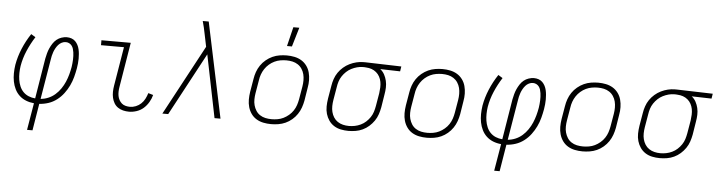

<svg xmlns="http://www.w3.org/2000/svg" viewBox="-53 -1003 5514 1474"><g transform="rotate(5 2703.5 -266.5)"><path d="M187 215 222 7Q189 4 160 -7.5Q131 -19 109 -39.5Q87 -60 73.5 -87.5Q60 -115 54 -146Q48 -177 48.5 -209.5Q49 -242 54 -275Q65 -338 91 -400.5Q117 -463 155 -520L189 -499Q155 -446 130 -387.5Q105 -329 95 -269Q91 -242 90.5 -215Q90 -188 94 -162.5Q98 -137 108 -113Q118 -89 135.5 -71Q153 -53 177 -43Q201 -33 228 -31L279 -343Q283 -363 288.5 -383.5Q294 -404 302.5 -423Q311 -442 323 -460.5Q335 -479 351.5 -492.5Q368 -506 389 -513Q410 -520 430 -520Q449 -520 466 -514Q483 -508 495 -496Q507 -484 515 -468.5Q523 -453 527 -435.5Q531 -418 532.5 -400Q534 -382 534 -363.5Q534 -345 532 -326.5Q530 -308 527 -289Q521 -255 512 -221Q503 -187 487.5 -154.5Q472 -122 449.5 -92Q427 -62 397.5 -39.5Q368 -17 333.5 -5.5Q299 6 263 8L229 215ZM270 -31Q299 -33 328 -45Q357 -57 381 -78Q405 -99 423 -125.5Q441 -152 453 -180Q465 -208 473 -237.5Q481 -267 486 -296Q488 -310 489.5 -324.5Q491 -339 491.5 -353Q492 -367 491.5 -381Q491 -395 489 -409Q487 -423 483 -436Q479 -449 471 -459.5Q463 -470 451 -476Q439 -482 425 -482Q409 -482 394 -474.5Q379 -467 368 -454.5Q357 -442 349 -427.5Q341 -413 335.5 -398Q330 -383 326.5 -367.5Q323 -352 321 -337Z M954 8Q931 8 908.5 2.5Q886 -3 868 -15.5Q850 -28 839 -47Q828 -66 823 -88Q818 -110 818.5 -133.5Q819 -157 823 -181L873 -482H696V-520H922L865 -174Q862 -157 861.5 -139.5Q861 -122 864 -105.5Q867 -89 875 -74.5Q883 -60 895 -49.5Q907 -39 924 -34.5Q941 -30 958 -30Q981 -30 1003.5 -39Q1026 -48 1043.5 -64.5Q1061 -81 1072 -102.5Q1083 -124 1090 -147L1128 -136Q1121 -108 1105 -80.5Q1089 -53 1066 -32.5Q1043 -12 1013 -2Q983 8 954 8Z M1613 0 1515 -483 1256 0H1211L1501 -540L1481 -637Q1476 -662 1470.5 -686.5Q1465 -711 1458 -735H1504L1659 0Z M2049 8Q2018 8 1989 2Q1960 -4 1936 -18.5Q1912 -33 1895.5 -56Q1879 -79 1871 -107Q1863 -135 1863 -165Q1863 -195 1868 -226L1885 -326Q1889 -353 1898.5 -380Q1908 -407 1924.5 -431.5Q1941 -456 1964.5 -475.5Q1988 -495 2014.5 -507Q2041 -519 2069 -523.5Q2097 -528 2124 -528Q2155 -528 2184 -522Q2213 -516 2237 -501.5Q2261 -487 2278 -464Q2295 -441 2302.5 -413Q2310 -385 2310.5 -355Q2311 -325 2305 -294L2289 -194Q2284 -167 2274.5 -140Q2265 -113 2248.5 -88.5Q2232 -64 2209 -44.5Q2186 -25 2159.5 -13Q2133 -1 2104.5 3.5Q2076 8 2049 8ZM2050 -30Q2072 -30 2095.5 -34Q2119 -38 2140.5 -48.5Q2162 -59 2181.5 -75.5Q2201 -92 2214.5 -112.5Q2228 -133 2235.5 -155.5Q2243 -178 2247 -201L2264 -301Q2268 -325 2268 -349Q2268 -373 2262.5 -395Q2257 -417 2244.5 -436Q2232 -455 2213 -467.5Q2194 -480 2171.5 -485Q2149 -490 2124 -490Q2102 -490 2078.5 -486Q2055 -482 2033 -471.5Q2011 -461 1992 -444.5Q1973 -428 1959.5 -407.5Q1946 -387 1938 -364.5Q1930 -342 1927 -319L1910 -219Q1906 -195 1905.5 -171Q1905 -147 1911 -125Q1917 -103 1929 -84Q1941 -65 1960 -52.5Q1979 -40 2002 -35Q2025 -30 2050 -30ZM2119 -600 2155 -748H2201L2157 -600Z M2645 8Q2615 8 2586 2Q2557 -4 2533.5 -19Q2510 -34 2494 -57Q2478 -80 2470 -107.5Q2462 -135 2462.5 -165Q2463 -195 2468 -226L2485 -326Q2489 -352 2498 -378.5Q2507 -405 2523 -428.5Q2539 -452 2561 -471Q2583 -490 2608.5 -502.5Q2634 -515 2661 -521.5Q2688 -528 2714 -528H2731L3007 -520L3001 -482L2848 -486Q2868 -470 2880 -448Q2892 -426 2898 -400.5Q2904 -375 2903 -348Q2902 -321 2897 -294L2881 -194Q2876 -167 2867 -140Q2858 -113 2841.5 -89Q2825 -65 2803 -45.5Q2781 -26 2754.5 -13.5Q2728 -1 2700 3.5Q2672 8 2645 8ZM2646 -30Q2668 -30 2691 -34.5Q2714 -39 2736 -49.5Q2758 -60 2776 -76.5Q2794 -93 2807.5 -113Q2821 -133 2828 -155.5Q2835 -178 2839 -201L2856 -301Q2859 -323 2860 -345.5Q2861 -368 2857 -389Q2853 -410 2843 -428.5Q2833 -447 2817 -460.5Q2801 -474 2781 -481Q2761 -488 2738 -489L2725 -490H2713Q2691 -490 2669 -484Q2647 -478 2626 -467.5Q2605 -457 2587.5 -440.5Q2570 -424 2557 -404.5Q2544 -385 2537 -363Q2530 -341 2527 -319L2510 -219Q2506 -195 2505.5 -171.5Q2505 -148 2510.5 -126Q2516 -104 2528 -85Q2540 -66 2558.5 -53.5Q2577 -41 2599.5 -35.5Q2622 -30 2646 -30Z M3249 8Q3218 8 3189 2Q3160 -4 3136 -18.5Q3112 -33 3095.5 -56Q3079 -79 3071 -107Q3063 -135 3063 -165Q3063 -195 3068 -226L3085 -326Q3089 -353 3098.5 -380Q3108 -407 3124.5 -431.5Q3141 -456 3164.5 -475.5Q3188 -495 3214.5 -507Q3241 -519 3269 -523.5Q3297 -528 3324 -528Q3355 -528 3384 -522Q3413 -516 3437 -501.5Q3461 -487 3478 -464Q3495 -441 3502.5 -413Q3510 -385 3510.5 -355Q3511 -325 3505 -294L3489 -194Q3484 -167 3474.5 -140Q3465 -113 3448.5 -88.5Q3432 -64 3409 -44.5Q3386 -25 3359.5 -13Q3333 -1 3304.5 3.5Q3276 8 3249 8ZM3250 -30Q3272 -30 3295.5 -34Q3319 -38 3340.5 -48.5Q3362 -59 3381.5 -75.5Q3401 -92 3414.5 -112.5Q3428 -133 3435.5 -155.5Q3443 -178 3447 -201L3464 -301Q3468 -325 3468 -349Q3468 -373 3462.5 -395Q3457 -417 3444.5 -436Q3432 -455 3413 -467.5Q3394 -480 3371.5 -485Q3349 -490 3324 -490Q3302 -490 3278.5 -486Q3255 -482 3233 -471.5Q3211 -461 3192 -444.5Q3173 -428 3159.5 -407.5Q3146 -387 3138 -364.5Q3130 -342 3127 -319L3110 -219Q3106 -195 3105.5 -171Q3105 -147 3111 -125Q3117 -103 3129 -84Q3141 -65 3160 -52.5Q3179 -40 3202 -35Q3225 -30 3250 -30Z M3787 215 3822 7Q3789 4 3760 -7.5Q3731 -19 3709 -39.5Q3687 -60 3673.5 -87.5Q3660 -115 3654 -146Q3648 -177 3648.5 -209.5Q3649 -242 3654 -275Q3665 -338 3691 -400.5Q3717 -463 3755 -520L3789 -499Q3755 -446 3730 -387.5Q3705 -329 3695 -269Q3691 -242 3690.5 -215Q3690 -188 3694 -162.5Q3698 -137 3708 -113Q3718 -89 3735.5 -71Q3753 -53 3777 -43Q3801 -33 3828 -31L3879 -343Q3883 -363 3888.5 -383.5Q3894 -404 3902.5 -423Q3911 -442 3923 -460.5Q3935 -479 3951.5 -492.5Q3968 -506 3989 -513Q4010 -520 4030 -520Q4049 -520 4066 -514Q4083 -508 4095 -496Q4107 -484 4115 -468.5Q4123 -453 4127 -435.5Q4131 -418 4132.5 -400Q4134 -382 4134 -363.5Q4134 -345 4132 -326.5Q4130 -308 4127 -289Q4121 -255 4112 -221Q4103 -187 4087.5 -154.5Q4072 -122 4049.5 -92Q4027 -62 3997.5 -39.5Q3968 -17 3933.5 -5.5Q3899 6 3863 8L3829 215ZM3870 -31Q3899 -33 3928 -45Q3957 -57 3981 -78Q4005 -99 4023 -125.5Q4041 -152 4053 -180Q4065 -208 4073 -237.5Q4081 -267 4086 -296Q4088 -310 4089.5 -324.5Q4091 -339 4091.5 -353Q4092 -367 4091.5 -381Q4091 -395 4089 -409Q4087 -423 4083 -436Q4079 -449 4071 -459.5Q4063 -470 4051 -476Q4039 -482 4025 -482Q4009 -482 3994 -474.5Q3979 -467 3968 -454.5Q3957 -442 3949 -427.5Q3941 -413 3935.5 -398Q3930 -383 3926.5 -367.5Q3923 -352 3921 -337Z M4449 8Q4418 8 4389 2Q4360 -4 4336 -18.5Q4312 -33 4295.5 -56Q4279 -79 4271 -107Q4263 -135 4263 -165Q4263 -195 4268 -226L4285 -326Q4289 -353 4298.5 -380Q4308 -407 4324.5 -431.5Q4341 -456 4364.5 -475.5Q4388 -495 4414.5 -507Q4441 -519 4469 -523.5Q4497 -528 4524 -528Q4555 -528 4584 -522Q4613 -516 4637 -501.5Q4661 -487 4678 -464Q4695 -441 4702.5 -413Q4710 -385 4710.5 -355Q4711 -325 4705 -294L4689 -194Q4684 -167 4674.5 -140Q4665 -113 4648.5 -88.5Q4632 -64 4609 -44.5Q4586 -25 4559.5 -13Q4533 -1 4504.5 3.5Q4476 8 4449 8ZM4450 -30Q4472 -30 4495.5 -34Q4519 -38 4540.5 -48.5Q4562 -59 4581.5 -75.5Q4601 -92 4614.5 -112.5Q4628 -133 4635.5 -155.5Q4643 -178 4647 -201L4664 -301Q4668 -325 4668 -349Q4668 -373 4662.5 -395Q4657 -417 4644.5 -436Q4632 -455 4613 -467.5Q4594 -480 4571.5 -485Q4549 -490 4524 -490Q4502 -490 4478.5 -486Q4455 -482 4433 -471.5Q4411 -461 4392 -444.5Q4373 -428 4359.5 -407.5Q4346 -387 4338 -364.5Q4330 -342 4327 -319L4310 -219Q4306 -195 4305.5 -171Q4305 -147 4311 -125Q4317 -103 4329 -84Q4341 -65 4360 -52.5Q4379 -40 4402 -35Q4425 -30 4450 -30Z M5045 8Q5015 8 4986 2Q4957 -4 4933.5 -19Q4910 -34 4894 -57Q4878 -80 4870 -107.5Q4862 -135 4862.5 -165Q4863 -195 4868 -226L4885 -326Q4889 -352 4898 -378.5Q4907 -405 4923 -428.5Q4939 -452 4961 -471Q4983 -490 5008.5 -502.5Q5034 -515 5061 -521.5Q5088 -528 5114 -528H5131L5407 -520L5401 -482L5248 -486Q5268 -470 5280 -448Q5292 -426 5298 -400.5Q5304 -375 5303 -348Q5302 -321 5297 -294L5281 -194Q5276 -167 5267 -140Q5258 -113 5241.5 -89Q5225 -65 5203 -45.5Q5181 -26 5154.5 -13.5Q5128 -1 5100 3.5Q5072 8 5045 8ZM5046 -30Q5068 -30 5091 -34.5Q5114 -39 5136 -49.5Q5158 -60 5176 -76.5Q5194 -93 5207.5 -113Q5221 -133 5228 -155.5Q5235 -178 5239 -201L5256 -301Q5259 -323 5260 -345.5Q5261 -368 5257 -389Q5253 -410 5243 -428.5Q5233 -447 5217 -460.5Q5201 -474 5181 -481Q5161 -488 5138 -489L5125 -490H5113Q5091 -490 5069 -484Q5047 -478 5026 -467.5Q5005 -457 4987.5 -440.5Q4970 -424 4957 -404.5Q4944 -385 4937 -363Q4930 -341 4927 -319L4910 -219Q4906 -195 4905.5 -171.5Q4905 -148 4910.5 -126Q4916 -104 4928 -85Q4940 -66 4958.5 -53.5Q4977 -41 4999.5 -35.5Q5022 -30 5046 -30Z"/></g></svg>

Font: Iosevka Extralight Extended
Style: Italic
Weight: 200
Width: 7
Italic angle: -9°
Monospace: yes
Designer: Belleve Invis
Foundry: Belleve Invis
Version: Version 32.5.0; ttfautohint (v1.8.4)